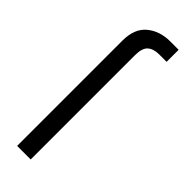

<svg xmlns="http://www.w3.org/2000/svg" viewBox="-237 -719 738 738"><g transform="rotate(45 132.0 -350.0)"><path d="M231 -634.8H191.9Q160.2 -634.8 143.6 -620.1Q127 -605.5 127 -565.9V0H53.2V-571.8Q53.2 -637.7 91.1 -668.9Q128.9 -700.2 186 -700.2H231Z"/></g></svg>

Font: Overused Grotesk
Style: Regular
Weight: 400
Version: Version 0.002